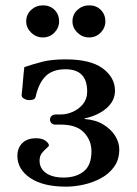

<svg xmlns="http://www.w3.org/2000/svg" viewBox="-20 -687 511 718"><path d="M227 11Q141 11 93 -21.5Q45 -54 45 -104Q45 -133 63 -151.5Q81 -170 115 -170Q138 -170 150.5 -160.5Q163 -151 163 -143Q163 -140 154.5 -133Q146 -126 137 -115Q128 -104 128 -86Q128 -57 152 -40Q176 -23 218 -23Q264 -23 293 -46Q322 -69 322 -121Q322 -162 294 -191.5Q266 -221 208 -221H187Q177 -221 172 -227Q167 -233 167 -240Q167 -247 172 -252.5Q177 -258 187 -259H208Q230 -259 252.5 -269Q275 -279 290.5 -298Q306 -317 306 -345Q306 -428 225 -428Q176 -428 150 -401.5Q124 -375 113 -324Q110 -316 101.5 -314Q93 -312 82 -313Q74 -315 67 -320Q60 -325 61 -334Q64 -359 66 -385.5Q68 -412 71 -436Q103 -447 138 -456Q173 -465 225 -465Q319 -465 364.5 -431Q410 -397 410 -348Q410 -310 378.5 -282.5Q347 -255 296 -244V-242Q338 -239 367 -221Q396 -203 411 -178.5Q426 -154 426 -128Q426 -90 407 -63.5Q388 -37 357.5 -20.5Q327 -4 292.5 3.5Q258 11 227 11ZM313 -547Q288 -547 269.5 -565Q251 -583 251 -607Q251 -633 269.5 -650Q288 -667 314 -667Q340 -667 357 -650Q374 -633 374 -607Q374 -583 356.5 -565Q339 -547 313 -547ZM140 -547Q115 -547 96.5 -565Q78 -583 78 -607Q78 -633 96.5 -650Q115 -667 141 -667Q167 -667 184 -650Q201 -633 201 -607Q201 -583 183.5 -565Q166 -547 140 -547Z"/></svg>

Font: Alice
Style: Regular
Weight: 400
Designer: Ksenia Yerulevich
Foundry: Cyreal (http://www.cyreal.org/)
Version: Version 2.003; ttfautohint (v1.8.3)